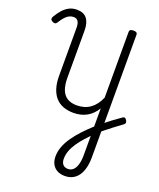

<svg xmlns="http://www.w3.org/2000/svg" viewBox="-283 -1245 1654 1992"><g transform="rotate(20 544.0 -248.5)"><path d="M680 584Q631 584 595.5 564.5Q560 545 541 509.5Q522 474 522 425Q522 370 542.5 316Q563 262 600 208.5Q637 155 685.5 103Q734 51 789 1Q825 -30 865.5 -63Q906 -96 949 -128Q992 -160 1034 -189Q1050 -201 1061 -197.5Q1072 -194 1082 -177Q1091 -162 1089.5 -150.5Q1088 -139 1075 -130Q1027 -95 981 -60Q935 -25 894 8.5Q853 42 822 72Q778 115 740 157.5Q702 200 672.5 243.5Q643 287 627 330.5Q611 374 611 419Q611 459 630.5 481.5Q650 504 687 504Q721 504 744.5 481.5Q768 459 780.5 416Q793 373 793 313V-203Q773 -169 746.5 -142.5Q720 -116 688.5 -98Q657 -80 619.5 -71Q582 -62 541 -62Q478 -62 427.5 -81Q377 -100 342.5 -138.5Q308 -177 289.5 -236Q271 -295 271 -375V-903Q271 -951 255 -974.5Q239 -998 205 -998Q180 -998 157 -986.5Q134 -975 112 -950.5Q90 -926 66 -887Q57 -872 43.5 -870Q30 -868 14 -878Q-4 -888 -5.5 -901Q-7 -914 3 -930Q31 -977 62 -1011Q93 -1045 130 -1063Q167 -1081 212 -1081Q287 -1081 323 -1035.5Q359 -990 359 -903V-384Q359 -301 380.5 -248.5Q402 -196 444 -171.5Q486 -147 547 -147Q590 -147 628 -158.5Q666 -170 697 -193Q728 -216 752 -248.5Q776 -281 793 -322V-1050Q793 -1064 804 -1071Q815 -1078 837 -1078Q858 -1078 869 -1071Q880 -1064 880 -1050V305Q880 372 866.5 424Q853 476 827.5 511.5Q802 547 765 565.5Q728 584 680 584Z"/></g></svg>

Font: Playwrite AR
Style: Regular
Weight: 400
Designer: Veronika Burian, José Scaglione
Foundry: TypeTogether
Version: Version 1.002